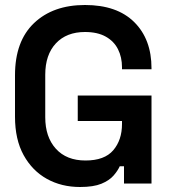

<svg xmlns="http://www.w3.org/2000/svg" viewBox="-20 -734 677 768"><path d="M40 -267V-433Q40 -569 116 -641.5Q192 -714 320 -714Q448 -714 517 -645.5Q586 -577 586 -461V-457H468V-465Q468 -505 452 -537Q436 -569 403 -587.5Q370 -606 320 -606Q246 -606 203.5 -560.5Q161 -515 161 -435V-265Q161 -186 203.5 -139Q246 -92 322 -92Q398 -92 433 -133Q468 -174 468 -238V-250H291V-352H586V0H476V-69H459Q451 -51 434 -31.5Q417 -12 385.5 1Q354 14 300 14Q226 14 167.5 -18.5Q109 -51 74.5 -113.5Q40 -176 40 -267Z"/></svg>

Font: Space Grotesk Frontify SemiBold
Style: Regular
Weight: 600
Designer: Florian Karsten
Version: Version 2.000